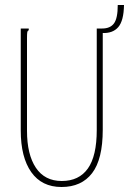

<svg xmlns="http://www.w3.org/2000/svg" viewBox="-20 -737 540 768"><path d="M226 11Q147 11 105 -48.5Q63 -108 63 -215V-623H95V-616Q90 -614 89 -607.5Q88 -601 88 -584V-214Q88 -119 123.5 -66Q159 -13 227 -13Q296 -13 331.5 -63Q367 -113 367 -217V-623H391V-218Q391 -100 348.5 -44.5Q306 11 226 11ZM389 -605V-623Q421 -623 436 -643.5Q451 -664 451 -717H476Q475 -654 453 -628.5Q431 -603 389 -605Z"/></svg>

Font: Inconsolata ExtraLight
Style: Regular
Weight: 200
Monospace: yes
Designer: Raph Levien, Cyreal, Brenton Simpson
Foundry: Raph Levien, Cyreal, Google
Version: Version 3.001; ttfautohint (v1.8.2.53-6de2)